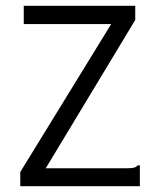

<svg xmlns="http://www.w3.org/2000/svg" viewBox="-20 -643 540 663"><path d="M50 -49 364 -560H62V-623H447V-574L138 -62H419Q435 -62 442.5 -64Q450 -66 456 -72H463V0H50Z"/></svg>

Font: Vazir Code FD
Style: Code-FD
Weight: 400
Foundry: DejaVu fonts team - Redesigned by Saber Rastikerdar
Version: Version 1.1.2